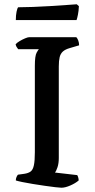

<svg xmlns="http://www.w3.org/2000/svg" viewBox="-20 -878 443 898"><path d="M267 0Q260 0 238.5 -2.5Q217 -5 189.5 -9Q162 -13 134 -17.5Q106 -22 84.5 -26.5Q63 -31 54 -34Q54 -42 57 -49.5Q60 -57 64 -61L93 -65Q113 -68 123.5 -76Q134 -84 138.5 -105Q143 -126 143 -166V-570Q143 -617 151.5 -632Q160 -647 162 -648H65Q63 -652 59 -656.5Q55 -661 53 -671Q59 -678 71.5 -685.5Q84 -693 97 -698.5Q110 -704 116 -704H337Q342 -699 346 -688.5Q350 -678 350 -666L306 -653Q285 -647 274 -637Q263 -627 259 -610.5Q255 -594 255 -567V-139Q255 -114 249 -96Q243 -78 237 -71L341 -59Q343 -57 345.5 -49Q348 -41 348 -34Q333 -21 309 -10.5Q285 0 267 0ZM54 -784Q54 -807 57.5 -823.5Q61 -840 65 -844Q94 -844 133.5 -845.5Q173 -847 214.5 -849.5Q256 -852 289.5 -854.5Q323 -857 339 -858L349 -849Q348 -827 344.5 -809.5Q341 -792 338 -784Z"/></svg>

Font: Texturina Medium
Style: Regular
Weight: 500
Designer: Guillermo Torres Carreño
Foundry: Omnibus-Type
Version: Version 1.003